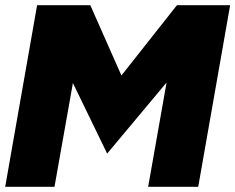

<svg xmlns="http://www.w3.org/2000/svg" viewBox="-49 -720 907 740"><path d="M364 -128 593 -402 522 0H715L838 -700H633L419 -429L299 -700H94L-29 0H161L232 -400Z"/></svg>

Font: Geom Black
Style: Bold Italic
Weight: 900
Italic angle: -10°
Version: Version 1.102